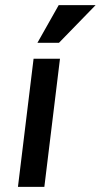

<svg xmlns="http://www.w3.org/2000/svg" viewBox="-20 -729 393 749"><path d="M209 -709H353L210 -562H126ZM111 -500H214L153 0H50Z"/></svg>

Font: Haskoy SemiBold
Style: Italic
Weight: 600
Designer: Ertekin Erdin
Foundry: Ertekin Erdin
Version: Version 2.000; ttfautohint (v1.8.4.7-5d5b)